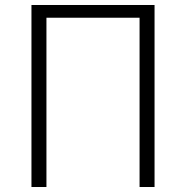

<svg xmlns="http://www.w3.org/2000/svg" viewBox="-20 -749 745 769"><path d="M106 0V-729H599V0H539V-678H166V0Z"/></svg>

Font: Noto Sans Korean Light
Style: Regular
Weight: 300
Designer: Ryoko NISHIZUKA  (kana & ideographs); Paul D. Hunt (Latin, Greek & Cyrillic); Wenlong ZHANG  (bopomofo); Sandoll Communi
Foundry: Adobe Systems Incorporated
Version: Version 1.000;PS 1;hotconv 1.0.78;makeotf.lib2.5.61930